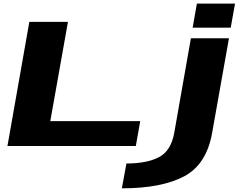

<svg xmlns="http://www.w3.org/2000/svg" viewBox="-20 -794 1332 1044"><path d="M20.5 0H718.5L742.5 -135.5H253.5L349.5 -675H139.5ZM642.5 230Q858 230 981 165Q1104 100 1134 -74.5L1225 -586H1018L927.5 -72Q910 26.5 844 60.8Q778 95 667.5 95ZM1050.5 -774.5 1027.5 -643.5H1234.5L1258 -774.5Z"/></svg>

Font: Anybody ExtraExpanded
Style: Bold Italic
Weight: 700
Width: 8
Italic angle: -10°
Version: Version 1.113;gftools[0.9.25]